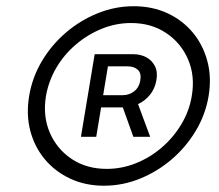

<svg xmlns="http://www.w3.org/2000/svg" viewBox="-20 -757 692 608"><path d="M309.1 -168.9Q250.5 -168.9 202.6 -191.2Q154.8 -213.4 122.1 -252.4Q89.4 -291.5 75.9 -343Q62.5 -394.5 72.3 -453.1Q82 -511.7 112.5 -563.2Q143.1 -614.7 188.7 -653.8Q234.4 -692.9 289.6 -715.1Q344.7 -737.3 403.3 -737.3Q462.4 -737.3 510.3 -715.1Q558.1 -692.9 590.6 -653.8Q623 -614.7 636.7 -563.2Q650.4 -511.7 640.6 -453.1Q630.9 -394.5 600.1 -343Q569.3 -291.5 523.7 -252.4Q478 -213.4 423.1 -191.2Q368.2 -168.9 309.1 -168.9ZM317.9 -222.2Q365.7 -222.2 410.6 -240.2Q455.6 -258.3 492.4 -290Q529.3 -321.8 554.4 -363.8Q579.6 -405.8 587.4 -453.6Q598.1 -517.1 575.4 -569.3Q552.7 -621.6 505.6 -652.8Q458.5 -684.1 395 -684.1Q347.2 -684.1 302.5 -666Q257.8 -647.9 220.5 -616.2Q183.1 -584.5 158.4 -542.5Q133.8 -500.5 125.5 -452.6Q115.2 -389.2 137.7 -336.9Q160.2 -284.7 207.3 -253.4Q254.4 -222.2 317.9 -222.2ZM402.3 -323.7 358.9 -444.8H410.6L455.6 -323.7ZM236.3 -323.7 279.8 -585.4H401.4Q424.8 -585.4 443.1 -575.7Q461.4 -565.9 470.7 -547.4Q480 -528.8 475.1 -502.4Q470.7 -476.6 455.3 -457.3Q439.9 -438 417.7 -427.5Q395.5 -417 371.1 -417H280.3L286.1 -455.6H368.7Q389.2 -455.6 405 -468Q420.9 -480.5 424.3 -502.4Q428.2 -525.4 416.3 -536.1Q404.3 -546.9 384.3 -546.9H321.8L284.7 -323.7Z"/></svg>

Font: Inter 20pt Light
Style: Italic
Weight: 300
Italic angle: -9.3988°
Version: Version 4.001;git-66647c0bb